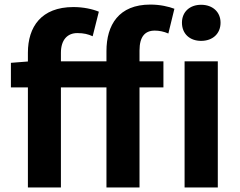

<svg xmlns="http://www.w3.org/2000/svg" viewBox="-20 -832 1064 852"><path d="M103.8 0H250.3V-597.6C250.3 -656.3 280.2 -685.2 322.8 -685.2C352.2 -685.2 371.2 -680.2 391.2 -671.1L418.6 -780.1C391.1 -791.6 350.2 -800.7 305.8 -800.7C163 -800.7 103.8 -712.6 103.8 -597.9ZM452.4 0H599.1V-607.9C599.1 -669.7 623.6 -696.2 667 -696.2C686.2 -696.2 707.4 -692 727.1 -683.3L753.9 -793.1C728.9 -802.6 691 -811.7 647.1 -811.7C507 -811.7 452.4 -721.3 452.4 -605.1ZM28.4 -444.1H705.2V-559.8H112.3L28.4 -553.2ZM799.1 0H946.5V-559.8H799.1ZM872.5 -650.6C923.2 -650.6 958.7 -682 958.7 -731.4C958.7 -779.2 923.2 -810.8 872.5 -810.8C822.1 -810.8 787.4 -779.2 787.4 -731.4C787.4 -682 822.1 -650.6 872.5 -650.6Z"/></svg>

Font: Source Han Sans JP VF
Style: Regular
Weight: 250
Designer: Ryoko NISHIZUKA 西塚涼子 (kana, bopomofo & ideographs); Paul D. Hunt (Latin, Greek & Cyrillic); Sandoll Communications 산돌커뮤니
Foundry: Adobe
Version: Version 2.004;hotconv 1.0.118;makeotfexe 2.5.65603